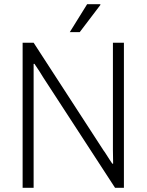

<svg xmlns="http://www.w3.org/2000/svg" viewBox="-20 -888 693 908"><path d="M87 0V-686H139L470 -176Q475 -170 482 -158.5Q489 -147 497 -135Q505 -123 511 -114H515Q515 -130 514.5 -147Q514 -164 514 -179V-686H566V0H524L185 -521Q180 -530 167 -550Q154 -570 143 -586H139Q139 -569 139 -551.5Q139 -534 139 -518V0ZM310 -736 392 -868H454L455 -865L357 -736Z"/></svg>

Font: Archivo SemiCondensed Thin
Style: Regular
Weight: 250
Width: 4
Designer: Hector Gatti
Foundry: Omnibus-Type
Version: Version 2.001